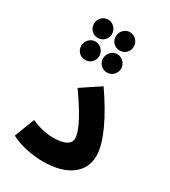

<svg xmlns="http://www.w3.org/2000/svg" viewBox="-206 -945 928 1051"><g transform="rotate(30 258.5 -420.0)"><path d="M161 -730C192 -730 218 -755 218 -787C218 -819 192 -846 161 -846C129 -846 104 -819 104 -787C104 -755 129 -730 161 -730ZM299 -730C330 -730 356 -755 356 -787C356 -819 330 -846 299 -846C267 -846 242 -819 242 -787C242 -755 267 -730 299 -730ZM161 -591C192 -591 218 -616 218 -648C218 -680 192 -707 161 -707C129 -707 104 -680 104 -648C104 -616 129 -591 161 -591ZM299 -591C330 -591 356 -616 356 -648C356 -680 330 -707 299 -707C267 -707 242 -680 242 -648C242 -616 267 -591 299 -591ZM35 -40C93 -8 180 6 238 6C394 6 478 -64 478 -167C478 -251 416 -380 321 -517L202 -438C305 -293 329 -226 329 -192C329 -155 292 -135 223 -135C177 -135 133 -145 84 -167Z"/></g></svg>

Font: Noto Sans Arabic UI
Style: Bold
Weight: 700
Designer: Monotype Design Team, Nadine Chahine and Nizar Qandah
Foundry: Monotype Imaging Inc.
Version: Version 2.010